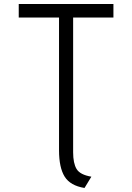

<svg xmlns="http://www.w3.org/2000/svg" viewBox="-20 -720 656 953"><path d="M399.5 213Q329 201.5 301 156.8Q273 112 273 26V-633H73V-700H543V-633H343V36Q343 90.5 360.2 119Q377.5 147.5 433.5 157Z"/></svg>

Font: Overpass Mono Light
Style: Regular
Weight: 300
Monospace: yes
Designer: Delve Withrington, Dave Bailey
Foundry: Delve Fonts LLC
Version: Version 4.000